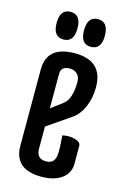

<svg xmlns="http://www.w3.org/2000/svg" viewBox="-106 -705 496 765"><g transform="rotate(15 142.5 -322.5)"><path d="M186 -393Q186 -413 174 -424.5Q162 -436 144 -436Q107 -436 107 -405V-262L155 -298Q186 -321 186 -393ZM32 -89V-402Q32 -500 147.5 -500Q263 -500 263 -390Q263 -346 247 -309Q231 -272 203 -253L107 -187V-96Q107 -54 146.5 -54Q186 -54 186 -101V-124L183 -171Q196 -174 209.5 -174Q223 -174 235 -170Q259 -164 259 -147V-75Q259 -35 227.5 -12.5Q196 10 144 10Q32 10 32 -89ZM88 -541Q45 -541 45 -598Q45 -655 88 -655Q131 -655 131 -598Q131 -541 88 -541ZM201 -541Q158 -541 158 -598Q158 -655 201 -655Q244 -655 244 -598Q244 -541 201 -541Z"/></g></svg>

Font: el_Medula One
Style: Regular
Weight: 400
Designer: Luciano Vergara
Foundry: Luciano Vergara
Version: Version 1.002 August 17, 2020